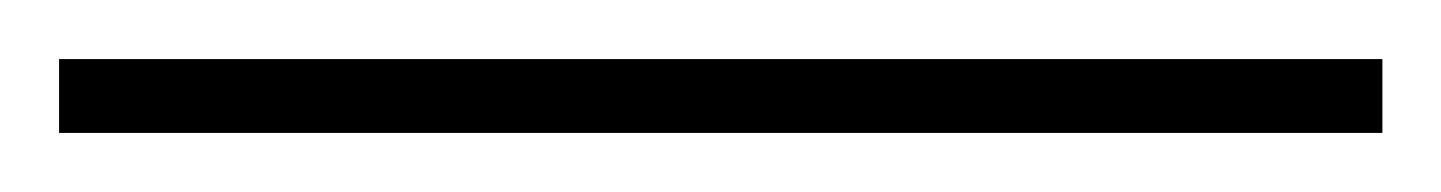

<svg xmlns="http://www.w3.org/2000/svg" viewBox="-22 70 488 65"><path d="M-2 115H446V90H-2Z"/></svg>

Font: Noto Sans Telugu Thin
Style: Regular
Weight: 100
Designer: Jelle Bosma - Monotype Design Team
Foundry: Monotype Imaging Inc.
Version: Version 2.005